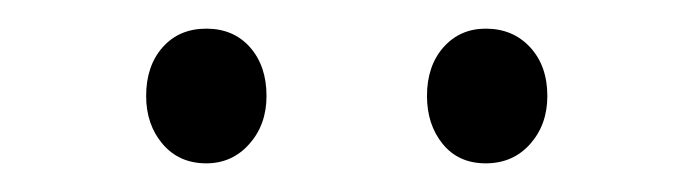

<svg xmlns="http://www.w3.org/2000/svg" viewBox="-20 -800 484 134"><path d="M124 -686Q105 -686 93.5 -699.5Q82 -713 82 -733Q82 -754 93.5 -767Q105 -780 124 -780Q143 -780 154.5 -767Q166 -754 166 -733Q166 -713 154 -699.5Q142 -686 124 -686ZM319 -686Q300 -686 289 -699.5Q278 -713 278 -733Q278 -754 289.5 -767Q301 -780 319 -780Q338 -780 350 -767Q362 -754 362 -733Q362 -713 350 -699.5Q338 -686 319 -686Z"/></svg>

Font: Yaldevi Light
Style: Regular
Weight: 300
Designer: Sol Matas, Rajitha Manaperi, Kosala Senevirathne
Foundry: Mooniak
Version: Version 1.100